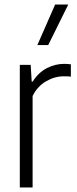

<svg xmlns="http://www.w3.org/2000/svg" viewBox="-20 -828 338 848"><path d="M67.5 0V-541.5H115.5L120 -468H124.5Q149.5 -507.5 186.5 -526.8Q223.5 -546 264 -546Q273 -546 280.5 -545.2Q288 -544.5 293 -544V-489.5Q284.5 -490.5 277.5 -490.8Q270.5 -491 261.5 -491Q221.5 -491 183.2 -468.8Q145 -446.5 124 -404V0ZM145 -629 223.5 -808H281.5L193 -629Z"/></svg>

Font: Encode Sans Condensed Condensed Light
Style: Regular
Weight: 300
Width: 3
Designer: Multiple Designers
Foundry: Impallari Type
Version: Version 3.000; ttfautohint (v1.8.3) -l 8 -r 50 -G 200 -x 14 